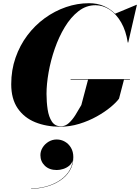

<svg xmlns="http://www.w3.org/2000/svg" viewBox="-20 -780 874 1197"><path d="M231.9 187.2Q231.9 162 245.9 139.6Q259.9 117.2 283.1 103.4Q306.3 89.6 333.5 89.6Q361.1 89.6 384.7 103.2Q408.3 116.8 422.7 141.4Q437.1 166 437.1 199.2Q437.1 248.8 413.9 285.8Q390.7 322.8 352.1 347.4Q313.5 372 266.9 384.4Q220.3 396.8 173.9 396.8V394.8Q218.3 394.8 262.3 383.6Q306.3 372.4 343.5 350.2Q380.7 328 405.1 294.8Q429.5 261.6 433.9 217.6Q428.3 239.2 411.7 253Q395.1 266.8 374.1 273.4Q353.1 280 333.9 280Q287.1 280 259.5 253.2Q231.9 226.4 231.9 187.2ZM420 -286.5H790V-283.5H753L722 -165Q705 -141.5 668.8 -111.5Q632.5 -81.5 582.8 -53.8Q533 -26 474.5 -8Q416 10 355 10Q268.5 10 199.5 -18Q130.5 -46 90.2 -104.8Q50 -163.5 50 -255Q50 -343 76.8 -420Q103.5 -497 150.5 -559.5Q197.5 -622 259.2 -666.8Q321 -711.5 391.5 -735.8Q462 -760 535 -760Q585.5 -760 626.2 -742.8Q667 -725.5 697.5 -694.5L831 -750H833.5L779.5 -515H776.5Q765.5 -588 735.5 -640Q705.5 -692 663.8 -719.8Q622 -747.5 575 -747.5Q517 -747.5 469 -710Q421 -672.5 384 -611.2Q347 -550 321.5 -476.5Q296 -403 283 -329.2Q270 -255.5 270 -195Q270 -144 277 -97.8Q284 -51.5 303.5 -22Q323 7.5 360 7.5Q387 7.5 409.2 -12.8Q431.5 -33 450.5 -63.5Q469.5 -94 487 -125L529 -283.5H420Z"/></svg>

Font: Bodoni* 72pt Fatface
Style: Italic
Weight: 900
Italic angle: -13°
Version: Version 2.3